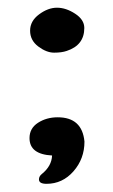

<svg xmlns="http://www.w3.org/2000/svg" viewBox="-20 -500 286 486"><path d="M193.8 -141.6Q193.8 -98.1 166 -66.4Q138.2 -34.7 97.7 -34.7Q78.6 -34.7 78.6 -45.9Q78.6 -53.7 85.9 -59.6Q110.8 -79.6 111.8 -106.4Q54.7 -109.4 54.7 -150.4Q54.7 -175.3 76.2 -189.2Q97.7 -203.1 126 -203.1Q188 -203.1 193.8 -141.6ZM193.4 -429.2Q193.4 -385.7 148.9 -371.1Q136.2 -366.7 116.9 -366.7Q97.7 -366.7 76.9 -382.3Q56.2 -397.9 56.2 -422.4Q56.2 -446.8 78.9 -463.6Q101.6 -480.5 124.3 -480.5Q147 -480.5 170.2 -465.3Q193.4 -450.2 193.4 -429.2Z"/></svg>

Font: Corben
Style: Regular
Weight: 400
Designer: vernon adams
Foundry: vernon adams
Version: Version 1.101